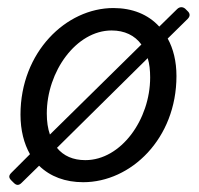

<svg xmlns="http://www.w3.org/2000/svg" viewBox="-20 -497 555 535"><path d="M502 -466.8 496.1 -472.7C489.3 -478.5 480.5 -478.5 473.6 -471.7L423.8 -422.9C392.6 -457 348.6 -474.6 295.9 -474.6C164.1 -474.6 37.1 -351.6 37.1 -177.7C37.1 -133.8 46.9 -96.7 63.5 -67.4L11.7 -15.6C3.9 -7.8 3.9 -2 11.7 5.9L18.6 12.7C25.4 19.5 32.2 20.5 40 12.7L88.9 -35.2C120.1 -4.9 162.1 10.7 211.9 10.7C344.7 10.7 471.7 -110.4 471.7 -285.2C471.7 -326.2 462.9 -361.3 447.3 -389.6L502.9 -444.3C510.7 -452.1 509.8 -460 502 -466.8ZM110.4 -180.7C110.4 -297.9 192.4 -412.1 291 -412.1C327.1 -412.1 355.5 -398.4 374 -373L119.1 -122.1C113.3 -138.7 110.4 -158.2 110.4 -180.7ZM398.4 -281.2C398.4 -164.1 317.4 -50.8 217.8 -50.8C183.6 -50.8 157.2 -62.5 138.7 -85L391.6 -335C396.5 -319.3 398.4 -300.8 398.4 -281.2Z"/></svg>

Font: Ed Sans Neue
Style: Italic
Weight: 400
Italic angle: -11°
Designer: Stephen Hutchings
Version: Version 1.004;PS 001.004;hotconv 1.0.88;makeotf.lib2.5.64775